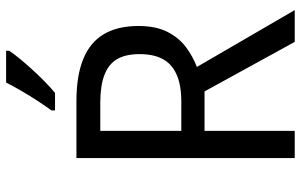

<svg xmlns="http://www.w3.org/2000/svg" viewBox="-198 -786 984 628"><g transform="rotate(-90 294.0 -472.0)"><path d="M277 -714Q361 -714 415.5 -691.5Q470 -669 496.5 -624Q523 -579 523 -511Q523 -454 503.5 -416Q484 -378 453.5 -355.5Q423 -333 389 -320L575 0H471L309 -295H180V0H91V-714ZM272 -636H180V-371H276Q330 -371 364.5 -386.5Q399 -402 415 -432Q431 -462 431 -507Q431 -554 414 -582Q397 -610 361.5 -623Q326 -636 272 -636ZM442 -934Q433 -920 416.5 -900Q400 -880 380.5 -858.5Q361 -837 341 -817.5Q321 -798 304 -784H247V-796Q261 -815 278 -841Q295 -867 311 -894.5Q327 -922 338 -944H442Z"/></g></svg>

Font: Noto Sans Display
Style: Regular
Weight: 400
Designer: Monotype Design Team
Foundry: Monotype Imaging Inc.
Version: Version 2.003